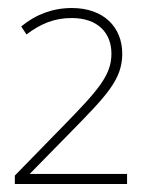

<svg xmlns="http://www.w3.org/2000/svg" viewBox="-20 -879 352 479"><path d="M17 -420H297V-445H54L157 -550C245 -640 285 -680 285 -745C285 -811 239 -859 159 -859C112 -859 69 -843 33 -813L46 -793C83 -821 117 -834 159 -834C224 -834 258 -797 258 -745C258 -692 226 -655 140 -567L17 -441Z"/></svg>

Font: Noto Sans Tamil UI Thin
Style: Regular
Weight: 100
Designer: Jelle Bosma - Monotype Design Team
Foundry: Monotype Imaging Inc.
Version: Version 2.004